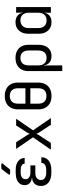

<svg xmlns="http://www.w3.org/2000/svg" viewBox="997 -1822 1005 3040"><g transform="rotate(-90 1500.0 -302.5)"><path d="M334 7H281Q218 7 171.5 -13Q125 -33 100 -70Q75 -107 75 -157Q75 -217 108 -255Q141 -293 201 -297V-301Q151 -305 119.5 -336.5Q88 -368 88 -414Q88 -460 112 -492Q136 -524 179.5 -540.5Q223 -557 283 -557H330Q416 -557 467 -518.5Q518 -480 519 -415H429Q428 -444 401 -461Q374 -478 330 -478H283Q237 -478 209.5 -457.5Q182 -437 182 -402Q182 -366 209.5 -345Q237 -324 284 -324H401V-246H281Q229 -246 199 -222.5Q169 -199 169 -158Q169 -119 199 -96.5Q229 -74 281 -74H334Q383 -74 411.5 -95Q440 -116 440 -151H530Q530 -78 477 -35.5Q424 7 334 7ZM271 -645Q259 -645 255 -652Q251 -659 258 -669L337 -773Q346 -785 361 -785H415Q428 -785 431.5 -778Q435 -771 427 -761L344 -657Q335 -645 320 -645Z M650 0 845 -283 662 -550H768L877 -380Q884 -369 890.5 -356Q897 -343 901 -335Q904 -343 910.5 -356Q917 -369 924 -380L1033 -550H1139L956 -282L1150 0H1044L926 -180Q919 -191 912.5 -205.5Q906 -220 901 -229Q897 -220 889.5 -205.5Q882 -191 874 -180L756 0Z M1500 10Q1434 10 1386.5 -15Q1339 -40 1313.5 -87.5Q1288 -135 1288 -200V-520Q1288 -586 1313.5 -633Q1339 -680 1386.5 -705Q1434 -730 1500 -730Q1566 -730 1613.5 -705Q1661 -680 1686.5 -633Q1712 -586 1712 -521V-200Q1712 -135 1686.5 -87.5Q1661 -40 1613.5 -15Q1566 10 1500 10ZM1500 -70Q1559 -70 1590.5 -103Q1622 -136 1622 -200V-325H1378V-200Q1378 -136 1410 -103Q1442 -70 1500 -70ZM1378 -403H1622V-520Q1622 -584 1590.5 -617Q1559 -650 1500 -650Q1442 -650 1410 -617Q1378 -584 1378 -520Z M1894 180V-356Q1894 -419 1919.5 -465Q1945 -511 1992 -535.5Q2039 -560 2103 -560Q2168 -560 2214 -535.5Q2260 -511 2285 -465.5Q2310 -420 2310 -356V-195Q2310 -132 2288.5 -86Q2267 -40 2227.5 -15Q2188 10 2132 10Q2065 10 2024.5 -27Q1984 -64 1984 -126L2002 -105H1982L1984 20V180ZM2102 -68Q2159 -68 2189.5 -102Q2220 -136 2220 -200V-350Q2220 -414 2189.5 -448Q2159 -482 2102 -482Q2045 -482 2014.5 -448Q1984 -414 1984 -350V-200Q1984 -138 2015.5 -103Q2047 -68 2102 -68Z M2668 10Q2586 10 2535.5 -45Q2485 -100 2485 -194V-355Q2485 -450 2535 -505Q2585 -560 2668 -560Q2736 -560 2777 -523Q2818 -486 2818 -424L2800 -445H2820L2818 -550H2908V0H2818V-105H2800L2818 -126Q2818 -63 2777 -26.5Q2736 10 2668 10ZM2698 -68Q2754 -68 2786 -103Q2818 -138 2818 -200V-350Q2818 -412 2786 -447Q2754 -482 2698 -482Q2641 -482 2608 -448Q2575 -414 2575 -350V-200Q2575 -136 2608 -102Q2641 -68 2698 -68Z"/></g></svg>

Font: Pitagon Sans Mono
Style: Regular
Weight: 400
Monospace: yes
Designer: Travis Tran
Foundry: Pitagon
Version: Version 1.001;gftools[0.9.26]